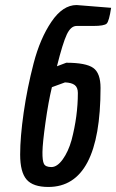

<svg xmlns="http://www.w3.org/2000/svg" viewBox="-20 -742 461 762"><path d="M264 -186Q289 -281 289 -373Q289 -395 276.5 -404.5Q264 -414 238 -415L186 -396Q172 -338 160.5 -256Q149 -174 148.5 -139Q148 -104 154.5 -91.5Q161 -79 184 -79Q207 -79 229 -109.5Q251 -140 264 -186ZM379 -393Q379 0 172 0Q111 0 85.5 -29.5Q60 -59 60 -128.5Q60 -198 74 -295.5Q88 -393 113.5 -491Q139 -589 184 -655.5Q229 -722 284 -722Q289 -722 421 -711Q413 -658 403.5 -648.5Q394 -639 350 -639H284Q261 -639 245 -605Q229 -571 206 -479L243 -493Q321 -493 350 -472.5Q379 -452 379 -393Z"/></svg>

Font: Economica
Style: Bold Italic
Weight: 700
Designer: Vicente Lamonaca
Foundry: Vicente Lamonaca
Version: Version 1.100